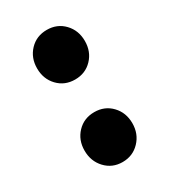

<svg xmlns="http://www.w3.org/2000/svg" viewBox="-150 -648 652 738"><g transform="rotate(-30 175.5 -279.0)"><path d="M175.5 14Q130 14 100 -18Q70 -50 70 -97Q70 -144 100 -175.5Q130 -207 176 -207Q222 -207 252 -175.5Q282 -144 282 -97Q282 -50 251.5 -18Q221 14 175.5 14ZM176 -352Q130 -352 100 -383.5Q70 -415 70 -462Q70 -509 100 -540.5Q130 -572 176 -572Q222 -572 252 -540.5Q282 -509 282 -462Q282 -415 252 -383.5Q222 -352 176 -352Z"/></g></svg>

Font: Resource Han Rounded KR Heavy
Style: Regular
Weight: 900
Designer: Cyano Hao (round all glyphs); Ryoko NISHIZUKA 西塚涼子 (kana, bopomofo & ideographs); Paul D. Hunt (Latin, Greek & Cyrillic)
Foundry: Cyano Hao
Version: 0.990